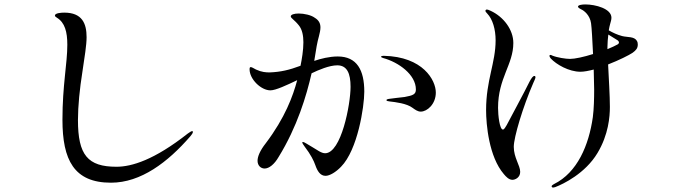

<svg xmlns="http://www.w3.org/2000/svg" viewBox="-20 -804 3040 867"><path d="M481 21C617 21 738 -72 839 -188C845 -195 851 -203 851 -208C851 -211 850 -212 848 -212C843 -212 836 -206 828 -201C677 -82 575 -51 506 -51C376 -51 332 -104 332 -262C332 -325 340 -404 352 -479C362 -546 371 -601 371 -636C371 -698 351 -747 270 -747C257 -747 228 -745 228 -734C228 -730 232 -727 237 -724C273 -702 284 -660 284 -602C284 -517 262 -420 262 -263C262 -82 314 21 481 21Z M1505 -549C1468 -549 1428 -539 1399 -529C1404 -557 1407 -580 1410 -596C1415 -627 1427 -657 1427 -680C1427 -697 1421 -712 1401 -724C1385 -736 1353 -743 1329 -743C1308 -743 1293 -738 1293 -730C1293 -722 1310 -714 1329 -690C1345 -671 1350 -642 1350 -613C1350 -577 1343 -536 1337 -507C1286 -488 1248 -479 1198 -477C1181 -477 1162 -478 1136 -490C1123 -497 1117 -501 1112 -501C1108 -501 1107 -497 1107 -491C1107 -446 1159 -396 1201 -396C1225 -396 1276 -420 1322 -442C1303 -370 1267 -272 1180 -157C1154 -124 1143 -97 1143 -78C1143 -57 1157 -43 1175 -43C1195 -43 1219 -62 1238 -95C1322 -231 1364 -372 1387 -473C1418 -488 1467 -509 1503 -509C1547 -509 1563 -473 1563 -412C1563 -333 1521 -112 1448 -112C1431 -112 1412 -127 1390 -140C1368 -153 1353 -163 1348 -163C1346 -163 1345 -162 1345 -161C1345 -157 1350 -150 1355 -143C1384 -105 1397 -78 1404 -58C1413 -32 1426 -10 1450 -10C1469 -10 1497 -27 1520 -51C1595 -127 1625 -322 1625 -390C1625 -487 1592 -549 1505 -549ZM1713 -552C1706 -552 1701 -551 1701 -548C1701 -546 1703 -544 1710 -542C1780 -523 1858 -467 1858 -400C1858 -378 1845 -373 1807 -366C1791 -364 1752 -360 1740 -358C1731 -357 1725 -355 1725 -352C1725 -348 1731 -347 1739 -346C1765 -343 1817 -337 1843 -317C1854 -309 1866 -300 1880 -300C1909 -300 1948 -334 1948 -386C1948 -442 1890 -548 1713 -552Z M2856 -619C2845 -640 2814 -635 2790 -641C2767 -647 2746 -657 2729 -667C2731 -679 2733 -688 2735 -695C2738 -706 2741 -715 2741 -724C2741 -765 2669 -784 2623 -784C2610 -784 2590 -782 2590 -774C2590 -771 2594 -767 2604 -762C2618 -756 2644 -735 2649 -699C2652 -679 2655 -621 2658 -560C2617 -547 2576 -538 2554 -538C2535 -538 2496 -544 2474 -553C2468 -556 2468 -556 2465 -556C2463 -556 2461 -554 2461 -552C2461 -549 2463 -545 2467 -540C2492 -513 2549 -480 2601 -480C2617 -480 2638 -484 2661 -490C2662 -452 2663 -418 2663 -400C2663 -361 2662 -313 2657 -275C2639 -148 2587 -25 2482 27C2473 32 2471 35 2471 37C2471 40 2473 43 2478 43C2480 43 2483 42 2487 41C2524 27 2623 -21 2678 -113C2728 -196 2734 -278 2734 -321C2734 -373 2729 -449 2726 -513C2775 -532 2821 -555 2837 -566C2852 -577 2860 -586 2860 -603C2860 -609 2859 -615 2856 -619ZM2393 -461C2387 -461 2380 -452 2371 -435C2355 -401 2274 -251 2268 -239C2263 -231 2257 -219 2251 -219C2236 -219 2229 -284 2229 -317C2229 -452 2298 -512 2298 -610C2298 -670 2254 -728 2196 -755C2187 -759 2182 -761 2179 -761C2177 -761 2172 -760 2172 -755C2172 -752 2175 -748 2180 -743C2205 -717 2218 -671 2218 -622C2218 -520 2175 -442 2175 -307C2175 -241 2188 -96 2255 -18C2265 -6 2278 8 2294 8C2306 8 2329 -2 2329 -28C2329 -57 2300 -92 2300 -141C2300 -184 2341 -321 2388 -429C2394 -442 2398 -451 2398 -455C2398 -459 2396 -461 2393 -461ZM2770 -604C2759 -598 2743 -590 2723 -582V-592C2723 -611 2725 -631 2727 -648L2764 -625C2772 -621 2775 -616 2775 -612C2775 -609 2773 -606 2770 -604Z"/></svg>

Font: Shippori Mincho OTF Medium
Style: Regular
Weight: 500
Designer: FONTDASU
Foundry: FONTDASU / Google Inc. / but / Adobe
Version: Version 3.300;hotconv 1.0.109;makeotfexe 2.5.65596